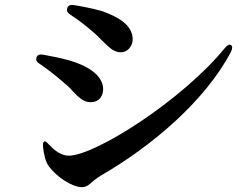

<svg xmlns="http://www.w3.org/2000/svg" viewBox="-20 -753 1040 793"><path d="M258 -720C254 -709 259 -700 271 -692C301 -673 332 -649 362 -623C380 -608 390 -597 401 -586C431 -557 449 -537 480 -537C505 -537 528 -561 528 -590C528 -650 468 -683 402 -707C355 -720 316 -727 285 -732C270 -734 262 -731 258 -720ZM144 -489C174 -469 205 -445 241 -414C258 -400 270 -389 278 -379C305 -351 324 -331 354 -331C393 -331 406 -360 406 -385C406 -444 337 -483 268 -503C225 -515 191 -521 159 -527C144 -530 134 -526 131 -516C127 -506 131 -497 144 -489ZM158 -145C160 -120 168 -85 181 -67C213 -23 277 20 319 20C338 20 350 8 366 -6C366 -6 369 -9 371 -10C379 -16 385 -21 397 -28C608 -150 828 -337 934 -539C941 -553 940 -563 934 -567C928 -571 919 -567 909 -555C734 -340 373 -110 264 -110C231 -110 203 -134 183 -155C173 -166 167 -171 163 -169C158 -166 156 -159 158 -145Z"/></svg>

Font: 寒蝉锦书宋Pro Soft
Style: Regular
Weight: 700
Designer: 寒蝉锦书宋{Warren} 思源宋体{Ryoko NISHIZUKA 西塚涼子 (kana & ideographs); Frank Grießhammer (Latin, Greek & Cyrillic); Wenlong ZHANG 
Foundry: Adobe & ChillType
Version: Version 2.000;Glyphs 3.1.1 (3135)